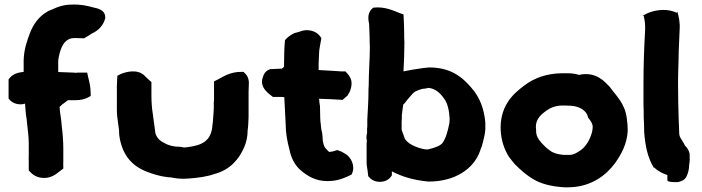

<svg xmlns="http://www.w3.org/2000/svg" viewBox="-20 -787 3026 828"><path d="M17 -362 24 -354C35 -343 51 -337 68 -337C75 -337 81 -338 88 -340C90 -320 90 -298 95 -273L97 -253C100 -225 104 -197 104 -168V-119C103 -109 104 -98 104 -92V-52C114 -42 127 -24 161 -20C197 -16 222 -36 233 -45L253 -60V-70C253 -79 252 -86 253 -91V-146C253 -180 250 -214 246 -246L244 -268C241 -290 238 -307 237 -326C242 -330 247 -336 251 -339H252C256 -343 262 -346 273 -355H309C329 -355 346 -360 358 -366L371 -373V-386C371 -411 365 -436 360 -455L356 -474H327C320 -474 314 -474 305 -473C302 -473 300 -474 298 -474H293C277 -474 260 -476 241 -476C240 -476 235 -476 231 -477V-523C231 -528 232 -531 233 -539C242 -585 257 -615 289 -622C304 -624 321 -622 336 -622H343L363 -634C368 -637 373 -640 377 -643C403 -654 426 -677 434 -709V-712C434 -741 408 -748 396 -752H394C374 -757 349 -765 316 -767H314C306 -767 296 -768 282 -767C253 -766 230 -758 209 -748L187 -739L186 -738C148 -717 124 -683 109 -644C97 -612 83 -574 82 -526V-477C64 -475 39 -471 23 -452L17 -445Z M484 -313C484 -273 494 -240 494 -209V-206C504 -129 540 -75 612 -47C638 -37 668 -27 702 -23H705C707 -23 710 -22 717 -22C730 -19 752 -16 770 -16C780 -16 786 -17 790 -17H792C834 -20 872 -25 906 -37C973 -55 1011 -101 1033 -152C1042 -173 1048 -197 1048 -225C1051 -245 1051 -264 1052 -285V-391C1052 -400 1053 -409 1053 -420C1054 -432 1054 -455 1036 -471L1030 -477H1021C972 -478 939 -454 917 -443L903 -436V-355C903 -350 902 -348 902 -346V-322C902 -306 900 -294 899 -276L898 -261C897 -256 896 -248 896 -246V-244C890 -179 852 -160 786 -152C781 -152 777 -151 775 -151C774 -151 775 -151 768 -152L757 -154H755C727 -154 707 -160 689 -170V-171H688C670 -179 657 -191 650 -213C647 -232 645 -257 641 -280L639 -296C635 -319 633 -348 633 -375V-433L624 -441C621 -444 616 -448 611 -453L603 -461C573 -491 521 -477 499 -467L486 -460L484 -417Z M1113 -452C1098 -408 1142 -381 1157 -369H1182C1189 -369 1196 -369 1206 -368C1208 -330 1210 -291 1212 -251C1212 -212 1219 -177 1228 -143C1235 -107 1251 -73 1281 -49C1306 -29 1340 -6 1392 -6C1440 -6 1470 -22 1496 -34L1500 -43C1511 -72 1495 -111 1465 -126L1453 -133C1447 -135 1441 -137 1435 -140C1425 -137 1413 -132 1399 -132C1395 -135 1390 -141 1382 -150C1378 -154 1371 -174 1371 -195V-197C1370 -207 1370 -214 1366 -227L1364 -244C1364 -249 1363 -256 1362 -261L1361 -277C1361 -291 1360 -312 1360 -325V-329C1358 -338 1357 -349 1356 -361C1386 -360 1419 -359 1446 -357L1457 -356L1480 -376L1481 -379C1490 -392 1495 -407 1496 -423C1498 -447 1484 -463 1478 -470L1470 -479H1459C1452 -479 1446 -479 1440 -480H1439C1413 -482 1383 -483 1354 -485V-490C1354 -505 1354 -519 1355 -533C1356 -553 1356 -573 1359 -583V-584L1366 -623L1360 -631C1344 -654 1304 -665 1271 -650L1249 -644C1233 -636 1220 -627 1209 -614C1206 -583 1205 -547 1205 -512V-499C1203 -497 1201 -495 1196 -491C1179 -491 1163 -489 1150 -489H1145L1141 -487C1124 -480 1117 -467 1113 -452Z M1561 -87C1561 -73 1564 -61 1565 -53C1566 -47 1567 -35 1568 -27L1573 -22C1596 5 1645 3 1665 -24L1670 -31V-48C1714 -25 1764 -10 1827 -4H1829C1939 -4 2023 -56 2051 -138C2053 -143 2055 -151 2058 -157L2064 -179C2068 -195 2072 -213 2073 -230V-258C2068 -317 2049 -367 2015 -406C1975 -454 1924 -496 1833 -496H1829C1824 -495 1817 -495 1808 -494L1788 -491C1765 -488 1743 -484 1720 -479C1722 -519 1724 -561 1724 -603V-605C1723 -617 1723 -630 1723 -643C1723 -667 1722 -686 1721 -708L1720 -725L1705 -730C1679 -740 1640 -760 1590 -754L1583 -748C1560 -725 1571 -692 1572 -682C1572 -663 1574 -645 1574 -627C1574 -614 1574 -600 1575 -585C1575 -532 1570 -476 1570 -417C1569 -408 1569 -397 1569 -389C1569 -352 1566 -311 1564 -272V-250C1564 -243 1564 -237 1563 -232V-213C1562 -208 1558 -197 1562 -181V-179C1562 -174 1561 -171 1561 -169ZM1712 -227V-262C1713 -272 1713 -279 1713 -290C1715 -305 1716 -320 1719 -336C1723 -339 1730 -347 1732 -351C1733 -352 1735 -355 1740 -361C1754 -376 1762 -388 1772 -393C1782 -398 1791 -401 1802 -404C1811 -404 1819 -406 1828 -408C1856 -405 1877 -388 1895 -362C1910 -343 1917 -311 1919 -277V-270C1919 -267 1918 -261 1918 -256C1911 -221 1903 -191 1888 -170C1879 -159 1857 -150 1827 -143C1824 -142 1824 -143 1821 -142L1818 -143H1812C1775 -150 1734 -168 1724 -193V-194C1721 -201 1718 -212 1712 -227Z M2170 -347C2122 -274 2134 -172 2176 -109H2177V-108C2184 -99 2191 -89 2197 -83L2198 -81C2223 -56 2254 -27 2293 -7C2326 9 2364 17 2402 20H2409L2412 21H2425C2435 21 2442 20 2447 20H2449C2532 14 2593 -30 2632 -83C2660 -122 2684 -167 2687 -222V-224C2687 -241 2686 -258 2683 -277C2675 -342 2636 -375 2612 -409L2611 -411C2597 -425 2585 -439 2567 -450C2539 -468 2507 -471 2477 -464C2465 -468 2449 -471 2431 -471H2401C2338 -470 2284 -451 2242 -419C2215 -399 2189 -377 2170 -347ZM2292 -221V-225C2286 -266 2305 -287 2335 -309C2353 -322 2374 -331 2403 -332H2414C2422 -332 2430 -331 2442 -331C2485 -328 2512 -306 2516 -280C2526 -268 2534 -257 2536 -243C2536 -231 2534 -219 2531 -210C2521 -178 2503 -151 2481 -137C2464 -126 2453 -119 2435 -119H2410C2382 -122 2365 -127 2350 -139C2333 -151 2327 -159 2313 -173V-174C2302 -185 2292 -202 2292 -221Z M2752 -719 2756 -718C2761 -696 2763 -682 2762 -657C2758 -586 2755 -508 2755 -431V-334C2756 -316 2756 -301 2756 -284V-282C2757 -260 2758 -241 2758 -221V-219C2762 -159 2773 -107 2800 -63L2802 -65L2803 -63C2818 -49 2837 -39 2858 -32V-11L2859 -7C2866 -1 2892 -1 2905 -2C2921 -5 2935 -13 2941 -27C2947 -39 2952 -57 2952 -76C2955 -90 2955 -108 2954 -120V-124C2951 -138 2944 -150 2934 -159C2920 -189 2909 -192 2909 -215V-216C2907 -257 2906 -300 2905 -341L2904 -431C2904 -461 2905 -487 2906 -518L2907 -567C2908 -598 2910 -630 2911 -661C2913 -692 2907 -716 2901 -737L2898 -732L2886 -737C2843 -752 2795 -741 2768 -728Z"/></svg>

Font: Hussar Pisanka
Style: Blk
Weight: 700
Designer: Robert Jablonski
Foundry: Cannot Into Space Fonts
Version: Version 1.070